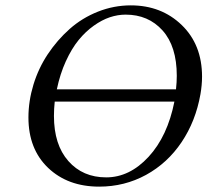

<svg xmlns="http://www.w3.org/2000/svg" viewBox="-20 -677 766 709"><path d="M624 -301.8H182.1Q179.2 -274.4 179.2 -249Q179.2 -142.6 232.4 -82.3Q285.6 -22 372.1 -22Q458.5 -22 528.6 -97.9Q598.6 -173.8 624 -301.8ZM189.9 -347.2H629.9Q632.8 -374 632.8 -397Q632.8 -505.9 580.3 -564.5Q527.8 -623 443.8 -623Q415 -623 385.7 -613.3Q356.4 -603.5 326.2 -582Q295.9 -560.5 270.3 -529.1Q244.6 -497.6 223.1 -450.7Q201.7 -403.8 189.9 -347.2ZM720.2 -329.1Q702.6 -229.5 650.6 -152.1Q598.6 -74.7 519.3 -31.2Q439.9 12.2 346.2 12.2Q230.5 12.2 157.7 -57.1Q85 -126.5 85 -243.2Q85 -303.7 103.5 -364.5Q122.1 -425.3 156.7 -477.3Q191.4 -529.3 237.3 -570.1Q283.2 -610.8 341.8 -634Q400.4 -657.2 462.9 -657.2Q575.7 -657.2 650.9 -584.7Q726.1 -512.2 726.1 -394Q726.1 -363.3 720.2 -329.1Z"/></svg>

Font: Common Serif News
Style: Italic
Weight: 450
Italic angle: -12°
Designer: Philipp H. Poll, Khaled Hosny
Foundry: Stefan Peev, Context Ltd.
Version: Version 1.026